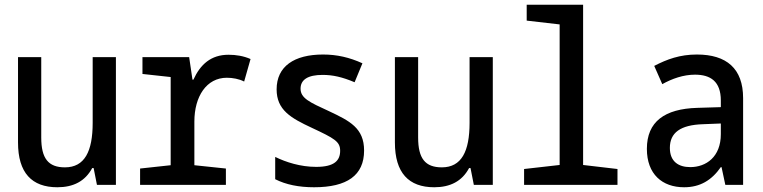

<svg xmlns="http://www.w3.org/2000/svg" viewBox="-20 -780 3220 810"><path d="M222 10C289 10 339 -15 369 -71H375L389 0H469V-539H371V-262C371 -141 337 -74 254 -74C184 -74 154 -111 154 -200V-539H56V-179C56 -51 114 10 222 10Z M571 0H933V-69L800 -83V-267C800 -373 851 -452 937 -452C961 -452 989 -447 1010 -436L1037 -531C1007 -544 976 -549 944 -549C870 -549 825 -508 796 -444H792L778 -539H581V-468L700 -455V-83L571 -69Z M1305 10C1444 10 1516 -40 1516 -145C1516 -240 1455 -270 1368 -311C1285 -349 1248 -366 1248 -406C1248 -444 1279 -464 1341 -464C1384 -464 1424 -455 1476 -433L1509 -513C1454 -538 1401 -550 1343 -550C1221 -550 1147 -500 1147 -403C1147 -316 1207 -282 1295 -241C1391 -196 1415 -183 1415 -144C1415 -103 1391 -76 1314 -76C1247 -76 1186 -96 1141 -118V-24C1186 -1 1241 10 1305 10Z M1812 10C1879 10 1929 -15 1959 -71H1965L1979 0H2059V-539H1961V-262C1961 -141 1927 -74 1844 -74C1774 -74 1744 -111 1744 -200V-539H1646V-179C1646 -51 1704 10 1812 10Z M2191 0H2585V-67L2440 -84V-760H2202V-693L2341 -677V-84L2191 -67Z M2866 10C2933 10 2982 -19 3021 -75H3024L3040 0H3115V-366C3115 -491 3045 -550 2920 -550C2848 -550 2794 -530 2740 -502L2774 -425C2815 -448 2863 -465 2912 -465C2977 -465 3021 -437 3021 -356V-328L2922 -325C2784 -321 2709 -267 2709 -152C2709 -45 2774 10 2866 10ZM2892 -75C2843 -75 2806 -98 2806 -156C2806 -220 2850 -253 2946 -256L3021 -259V-214C3021 -118 2959 -75 2892 -75Z"/></svg>

Font: Noto Sans Mono Condensed Medium
Style: Regular
Weight: 500
Width: 3
Designer: Monotype Design Team
Foundry: Monotype Imaging Inc.
Version: Version 2.014